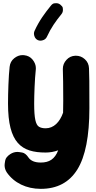

<svg xmlns="http://www.w3.org/2000/svg" viewBox="-20 -910 615 1226"><path d="M133.8 -557.6C130.4 -558.1 127 -558.1 123.5 -558.1C105 -558.1 87.4 -551.3 70.8 -538.1C53.7 -524.4 43.9 -506.3 41.5 -483.4C34.7 -425.3 31.2 -316.9 31.2 -248.5C31.2 4.4 117.7 64 271.5 64C299.3 64 325.7 59.1 351.6 49.8C329.6 106.4 294.4 127.9 240.2 127.9C202.6 127.9 176.8 117.2 162.1 96.2C149.4 77.1 135.7 66.4 121.6 64C106.9 61.5 96.7 60.1 91.3 60.1C75.2 60.1 59.6 64.9 45.4 74.2C26.4 86.9 15.6 100.6 13.2 115.2C10.7 129.4 9.3 139.6 9.3 145C9.3 161.6 14.2 176.8 23.4 190.9C69.8 257.8 147.9 295.9 240.2 295.9C345.2 295.9 422.9 254.4 474.1 171.9C525.4 88.9 550.8 -41.5 550.8 -219.7C550.8 -383.8 550.3 -434.1 548.3 -474.1C547.4 -497.1 538.6 -516.6 522 -531.7C505.4 -546.9 486.3 -554.2 464.8 -554.2H460.9C438 -553.2 419.4 -544.4 404.3 -527.8C389.2 -511.2 381.3 -492.2 381.3 -470.7V-466.8C382.8 -429.2 383.8 -360.4 383.8 -266.6C383.8 -238.8 383.3 -213.4 382.8 -190.4C361.3 -129.4 322.8 -90.8 271.5 -90.8C253.9 -90.8 239.7 -94.2 229 -100.6C218.3 -106.9 210.4 -121.6 205.6 -144C200.7 -166 198.2 -201.2 198.2 -248.5C198.2 -301.3 201.7 -403.8 208.5 -464.8C209 -468.3 209 -471.7 209 -475.1C209 -493.7 202.1 -511.7 188.5 -528.8C174.8 -545.9 156.7 -555.2 133.8 -557.6ZM365.2 -880.4C357.4 -886.7 348.6 -889.6 338.9 -889.6C337.4 -889.6 333 -889.2 326.2 -888.7C318.8 -887.7 311.5 -882.3 304.2 -873C267.6 -827.6 231 -779.8 200.2 -711.9C197.8 -706.5 196.8 -700.7 196.8 -695.3C196.8 -684.1 201.7 -663.1 221.7 -653.8C227.1 -651.4 232.4 -650.4 238.3 -650.4C249.5 -650.4 270.5 -654.8 279.8 -675.8C306.6 -733.9 335.4 -773.9 372.1 -819.3C378.4 -827.1 381.8 -835.9 381.8 -846.2C381.8 -847.7 381.3 -852.1 380.9 -859.4C379.9 -866.2 374.5 -873 365.2 -880.4Z"/></svg>

Font: Mikhak Black
Style: Regular
Weight: 900
Designer: Amin Abedi
Version: Version 3.2